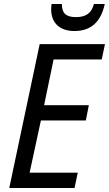

<svg xmlns="http://www.w3.org/2000/svg" viewBox="-20 -933 541 953"><path d="M349 -779C429 -779 480 -821 500 -913H446C435 -870 409 -848 357 -848C306 -848 287 -869 287 -913H236C235 -904 234 -895 234 -886C234 -818 278 -779 349 -779ZM26 0H350L366 -76H127L183 -335H406L421 -411H199L246 -638H485L501 -714H177Z"/></svg>

Font: Noto Sans SemiCondensed
Style: Italic
Weight: 400
Width: 4
Italic angle: -12°
Designer: Monotype Design Team
Foundry: Monotype Imaging Inc.
Version: Version 2.013